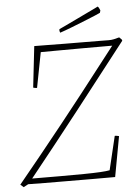

<svg xmlns="http://www.w3.org/2000/svg" viewBox="-56 -849 652 902"><g transform="rotate(-5 270.0 -397.5)"><path d="M19 10 4 -3Q55 -65 110.5 -133.5Q166 -202 221 -271Q276 -340 326.5 -404.5Q377 -469 419 -523.5Q461 -578 491 -616Q420 -616 352 -616Q284 -616 231 -615.5Q178 -615 154 -615L122 -449Q113 -449 104 -452L126 -646Q146 -646 184.5 -645.5Q223 -645 270 -644.5Q317 -644 361 -644Q405 -644 437 -643.5Q469 -643 477 -643Q490 -643 501.5 -645.5Q513 -648 527 -652L539 -640L540 -635Q422 -483 301.5 -329Q181 -175 62 -27Q211 -26 305.5 -27Q400 -28 428 -34L466 -193Q475 -193 486 -190L451 0Q401 0 341.5 0Q282 0 223.5 -0.5Q165 -1 116.5 -1Q68 -1 41 -2ZM253 -698Q250 -705 250 -710L251 -715L281 -729L425 -798L439 -805Q445 -800 450 -786L447 -775Q444 -773 422.5 -764Q401 -755 371 -743Q341 -731 309 -718.5Q277 -706 253 -698Z"/></g></svg>

Font: Labrada ExtraLight
Style: Italic
Weight: 200
Italic angle: -7°
Designer: Mercedes Jáuregui
Foundry: Omnibus-Type Team
Version: Version 1.000; ttfautohint (v1.8.4.7-5d5b)